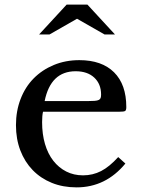

<svg xmlns="http://www.w3.org/2000/svg" viewBox="-20 -800 613 830"><path d="M522 -93Q437 10 311 10Q252 10 204 -9.5Q156 -29 121.5 -64.5Q87 -100 68 -149.5Q49 -199 49 -259Q49 -320 69 -372Q89 -424 125.5 -461Q162 -498 212.5 -519Q263 -540 323 -540Q420 -540 473 -487.5Q526 -435 526 -337Q526 -323 520.5 -320Q515 -317 495 -317H166Q164 -309 163 -297.5Q162 -286 162 -272Q162 -220 174.5 -177.5Q187 -135 210.5 -105Q234 -75 266.5 -58.5Q299 -42 339 -42Q381 -42 417 -60.5Q453 -79 491 -121ZM357 -363Q377 -363 389 -364Q401 -365 407 -368Q413 -371 415 -376.5Q417 -382 417 -391Q417 -437 387.5 -464.5Q358 -492 307 -492Q199 -492 173 -363ZM358 -780 477 -651H432L313 -719L194 -651H149L268 -780Z"/></svg>

Font: Libre Baskerville
Style: Regular
Weight: 400
Designer: Pablo Impallari, Rodrigo Fuenzalida
Foundry: Pablo Impallari, Rodrigo Fuenzalida
Version: Version 1.000; ttfautohint (v0.93) -l 8 -r 50 -G 200 -x 14 -